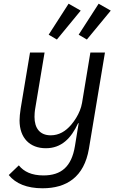

<svg xmlns="http://www.w3.org/2000/svg" viewBox="-20 -798 640 1030"><path d="M208.1 212C337 212 431.1 152 457 0L543 -516H464.8L420.1 -246.1C410.2 -187.1 372.2 -141 361.2 -127.8C332 -94.1 296.9 -72.1 252.1 -72.1C193.9 -72.1 165.1 -110.1 165.1 -171.2C165.1 -182.2 165.8 -199.9 170.1 -223L219.1 -516H141L90.9 -215.9C87 -188.9 84.9 -170.1 84.9 -152C84.9 -57.9 139.9 -2.8 225.9 -2.8C308.9 -2.8 361.2 -55 399.1 -137.1H402L382.1 -14.9C364 96.9 307.9 143.1 213.1 143.1C149.9 143.1 108 122.9 81 89.1L27 141C63.9 187.1 125 212 208.1 212ZM241.1 -611.9 285.2 -585.9 413 -741.1 348 -778.1ZM402 -611.9 446 -585.9 574.2 -741.1 509.2 -778.1Z"/></svg>

Font: Margiela Mono Italic Italic
Style: Regular
Weight: 400
Designer: Mike Abbink, Paul van der Laan, Pieter van Rosmalen
Foundry: Bold Monday
Version: Version 2.003 2021